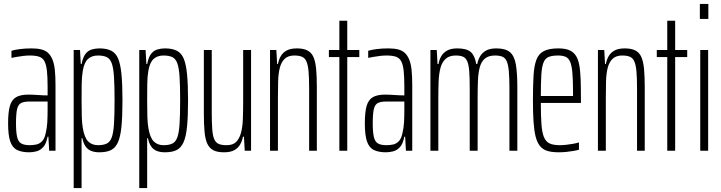

<svg xmlns="http://www.w3.org/2000/svg" viewBox="-20 -763 3652 972"><path d="M128 8Q91 8 67 -3.5Q43 -15 32 -46.5Q21 -78 21 -139Q21 -195 30 -226.5Q39 -258 61.5 -271Q84 -284 123 -284Q133 -284 146 -283.5Q159 -283 172.5 -282Q186 -281 198.5 -280.5Q211 -280 221 -280V-326Q221 -374 217.5 -405Q214 -436 205 -453Q196 -470 178 -476Q160 -482 131 -482Q116 -482 98.5 -480Q81 -478 64.5 -475Q48 -472 38 -470V-506Q54 -511 81 -514.5Q108 -518 140 -518Q168 -518 188.5 -513Q209 -508 222.5 -496Q236 -484 245 -463Q254 -442 257.5 -410Q261 -378 261 -332V0H229L225 -71H221Q214 -35 199 -18.5Q184 -2 165 3Q146 8 128 8ZM131 -28Q148 -28 164 -31.5Q180 -35 192.5 -47.5Q205 -60 211 -87Q218 -116 219.5 -144.5Q221 -173 221 -209V-249H129Q102 -249 87 -241.5Q72 -234 66.5 -210.5Q61 -187 61 -139Q61 -95 66.5 -70.5Q72 -46 87 -37Q102 -28 131 -28Z M353 189V-510H385L389 -439H393Q400 -474 413 -490.5Q426 -507 444.5 -512.5Q463 -518 483 -518Q519 -518 542.5 -506.5Q566 -495 578 -466.5Q590 -438 595 -386.5Q600 -335 600 -255Q600 -175 595 -123.5Q590 -72 577.5 -43.5Q565 -15 542.5 -3.5Q520 8 483 8Q459 8 441.5 1Q424 -6 413 -22Q402 -38 397 -63H393V189ZM476 -28Q503 -28 520 -36Q537 -44 545.5 -67Q554 -90 557 -135Q560 -180 560 -255Q560 -330 557 -375Q554 -420 545.5 -443Q537 -466 520 -474Q503 -482 476 -482Q444 -482 425 -464Q406 -446 399 -404Q394 -374 393.5 -337Q393 -300 393 -253Q393 -209 394 -174Q395 -139 399 -116Q407 -67 426 -47.5Q445 -28 476 -28Z M685 189V-510H717L721 -439H725Q732 -474 745 -490.5Q758 -507 776.5 -512.5Q795 -518 815 -518Q851 -518 874.5 -506.5Q898 -495 910 -466.5Q922 -438 927 -386.5Q932 -335 932 -255Q932 -175 927 -123.5Q922 -72 909.5 -43.5Q897 -15 874.5 -3.5Q852 8 815 8Q791 8 773.5 1Q756 -6 745 -22Q734 -38 729 -63H725V189ZM808 -28Q835 -28 852 -36Q869 -44 877.5 -67Q886 -90 889 -135Q892 -180 892 -255Q892 -330 889 -375Q886 -420 877.5 -443Q869 -466 852 -474Q835 -482 808 -482Q776 -482 757 -464Q738 -446 731 -404Q726 -374 725.5 -337Q725 -300 725 -253Q725 -209 726 -174Q727 -139 731 -116Q739 -67 758 -47.5Q777 -28 808 -28Z M1114 8Q1080 8 1060 -2.5Q1040 -13 1029.5 -35.5Q1019 -58 1015.5 -96Q1012 -134 1012 -188V-510H1052V-196Q1052 -142 1054.5 -108.5Q1057 -75 1065 -57.5Q1073 -40 1088 -34Q1103 -28 1127 -28Q1159 -28 1175.5 -44.5Q1192 -61 1200 -90.5Q1208 -120 1209.5 -160.5Q1211 -201 1211 -247V-510H1251V0H1219L1215 -71H1210Q1206 -50 1196 -32Q1186 -14 1166.5 -3Q1147 8 1114 8Z M1347 0V-510H1379L1383 -439H1387Q1391 -460 1401 -478Q1411 -496 1430.5 -507Q1450 -518 1483 -518Q1516 -518 1536.5 -507.5Q1557 -497 1567 -474Q1577 -451 1580.5 -413.5Q1584 -376 1584 -322V0H1545V-314Q1545 -369 1542 -402Q1539 -435 1531 -452.5Q1523 -470 1508 -476Q1493 -482 1470 -482Q1439 -482 1421.5 -465.5Q1404 -449 1396.5 -419.5Q1389 -390 1388 -349.5Q1387 -309 1387 -263V0Z M1698 0V-474H1645V-510H1698V-658H1738V-510H1799V-474H1738V0Z M1934 8Q1897 8 1873 -3.5Q1849 -15 1838 -46.5Q1827 -78 1827 -139Q1827 -195 1836 -226.5Q1845 -258 1867.5 -271Q1890 -284 1929 -284Q1939 -284 1952 -283.5Q1965 -283 1978.5 -282Q1992 -281 2004.5 -280.5Q2017 -280 2027 -280V-326Q2027 -374 2023.5 -405Q2020 -436 2011 -453Q2002 -470 1984 -476Q1966 -482 1937 -482Q1922 -482 1904.5 -480Q1887 -478 1870.5 -475Q1854 -472 1844 -470V-506Q1860 -511 1887 -514.5Q1914 -518 1946 -518Q1974 -518 1994.5 -513Q2015 -508 2028.5 -496Q2042 -484 2051 -463Q2060 -442 2063.5 -410Q2067 -378 2067 -332V0H2035L2031 -71H2027Q2020 -35 2005 -18.5Q1990 -2 1971 3Q1952 8 1934 8ZM1937 -28Q1954 -28 1970 -31.5Q1986 -35 1998.5 -47.5Q2011 -60 2017 -87Q2024 -116 2025.5 -144.5Q2027 -173 2027 -209V-249H1935Q1908 -249 1893 -241.5Q1878 -234 1872.5 -210.5Q1867 -187 1867 -139Q1867 -95 1872.5 -70.5Q1878 -46 1893 -37Q1908 -28 1937 -28Z M2159 0V-510H2191L2195 -439H2200Q2203 -459 2213 -477Q2223 -495 2242.5 -506.5Q2262 -518 2295 -518Q2343 -518 2363.5 -499.5Q2384 -481 2391 -439H2396Q2400 -460 2410.5 -478Q2421 -496 2440.5 -507Q2460 -518 2493 -518Q2539 -518 2561.5 -499Q2584 -480 2591.5 -437Q2599 -394 2599 -322V0H2559V-314Q2559 -369 2556 -402Q2553 -435 2545.5 -452.5Q2538 -470 2523.5 -476Q2509 -482 2486 -482Q2454 -482 2435.5 -467Q2417 -452 2409 -423Q2401 -394 2399.5 -353.5Q2398 -313 2398 -263V0H2358V-314Q2358 -369 2355.5 -402Q2353 -435 2345.5 -452.5Q2338 -470 2324 -476Q2310 -482 2287 -482Q2255 -482 2236.5 -465.5Q2218 -449 2210 -419.5Q2202 -390 2200.5 -349.5Q2199 -309 2199 -263V0Z M2809 8Q2774 8 2751 1Q2728 -6 2713.5 -24Q2699 -42 2691.5 -72Q2684 -102 2681 -147Q2678 -192 2678 -254Q2678 -329 2681 -379.5Q2684 -430 2695.5 -460.5Q2707 -491 2733.5 -504.5Q2760 -518 2806 -518Q2839 -518 2859.5 -510Q2880 -502 2893 -484.5Q2906 -467 2912 -436.5Q2918 -406 2919.5 -361.5Q2921 -317 2921 -256V-242H2718Q2718 -177 2721 -135Q2724 -93 2733.5 -69.5Q2743 -46 2762 -37Q2781 -28 2814 -28Q2829 -28 2847 -30Q2865 -32 2881.5 -35Q2898 -38 2911 -42V-5Q2901 -2 2884 1Q2867 4 2847.5 6Q2828 8 2809 8ZM2881 -257V-297Q2881 -359 2877.5 -396.5Q2874 -434 2865.5 -452Q2857 -470 2842 -476Q2827 -482 2805 -482Q2776 -482 2758 -475Q2740 -468 2731.5 -446.5Q2723 -425 2720.5 -384.5Q2718 -344 2718 -277H2901Z M3007 0V-510H3039L3043 -439H3047Q3051 -460 3061 -478Q3071 -496 3090.5 -507Q3110 -518 3143 -518Q3176 -518 3196.5 -507.5Q3217 -497 3227 -474Q3237 -451 3240.5 -413.5Q3244 -376 3244 -322V0H3205V-314Q3205 -369 3202 -402Q3199 -435 3191 -452.5Q3183 -470 3168 -476Q3153 -482 3130 -482Q3099 -482 3081.5 -465.5Q3064 -449 3056.5 -419.5Q3049 -390 3048 -349.5Q3047 -309 3047 -263V0Z M3358 0V-474H3305V-510H3358V-658H3398V-510H3459V-474H3398V0Z M3523 -667V-743H3566V-667ZM3525 0V-510H3565V0Z"/></svg>

Font: Saira UltraCondensed ExtraLight
Style: Regular
Weight: 250
Width: 1
Designer: Hector Gatti with collaboration of the Omnibus-Type team
Foundry: Omnibus-Type
Version: Version 1.101